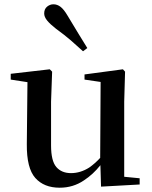

<svg xmlns="http://www.w3.org/2000/svg" viewBox="-20 -859 707 895"><path d="M258 16Q185 16 144.5 -29.5Q104 -75 105 -187L108 -476L30 -488V-515L212 -536L223 -525L218 -385V-181Q218 -109 242.5 -80.5Q267 -52 311 -52Q355 -52 396 -78Q423 -97 447 -123L449 -477L374 -488V-512L553 -536L563 -525L559 -385V-35L631 -28V1L451 11L448 -89Q414 -46 371 -18Q321 16 258 16ZM387 -635 367 -620Q340 -645 310.5 -670.5Q281 -696 241 -725Q214 -746 200 -763Q186 -780 186 -796Q186 -817 199.5 -828Q213 -839 229 -839Q247 -839 262.5 -827Q278 -815 295 -786Q322 -740 344.5 -704Q367 -668 387 -635Z"/></svg>

Font: Early Summer Mincho SemiBold
Style: Regular
Weight: 600
Designer: GuiWonder
Version: Version 1.002